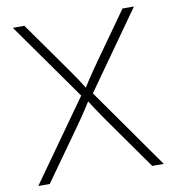

<svg xmlns="http://www.w3.org/2000/svg" viewBox="-82 -800 791 872"><g transform="rotate(-10 314.0 -364.0)"><path d="M24.4 0 299.3 -387.2V-354L35.2 -727.5H88.4L232.4 -523.9Q249 -500.5 263.7 -479.5Q278.3 -458.5 292.2 -437.5Q306.2 -416.5 320.3 -393.1H308.6Q323.2 -416.5 336.9 -437.5Q350.6 -458.5 365.2 -479.5Q379.9 -500.5 396.5 -523.9L541 -727.5H593.8L329.6 -354.5V-388.2L603 0H549.8L392.1 -223.1Q376.5 -245.6 362.5 -265.6Q348.6 -285.6 335.2 -306.2Q321.8 -326.7 307.6 -349.1H320.3Q306.6 -327.1 293.2 -306.6Q279.8 -286.1 265.9 -265.9Q252 -245.6 235.8 -223.1L77.1 0Z"/></g></svg>

Font: Inter 20pt ExtraLight
Style: Regular
Weight: 250
Version: Version 4.001;git-66647c0bb